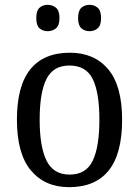

<svg xmlns="http://www.w3.org/2000/svg" viewBox="-20 -764 576 794"><path d="M266 10Q166 10 108 -59Q50 -128 50 -269Q50 -409 105.5 -477.5Q161 -546 269 -546Q370 -546 427.5 -477.5Q485 -409 485 -269Q485 -128 429.5 -59Q374 10 266 10ZM268 -42Q336 -42 363.5 -99.5Q391 -157 391 -269Q391 -381 363.5 -437Q336 -493 267 -493Q200 -493 172 -437Q144 -381 144 -269Q144 -157 172.5 -99.5Q201 -42 268 -42ZM351 -635Q330 -635 316.5 -647Q303 -659 303 -689Q303 -720 316.5 -732Q330 -744 351 -744Q370 -744 384 -732Q398 -720 398 -689Q398 -659 384 -647Q370 -635 351 -635ZM177 -635Q157 -635 143.5 -647Q130 -659 130 -689Q130 -720 143.5 -732Q157 -744 177 -744Q197 -744 211.5 -732Q226 -720 226 -689Q226 -659 211.5 -647Q197 -635 177 -635Z"/></svg>

Font: Noto Serif Sinhala SemiCondensed
Style: Regular
Weight: 400
Width: 4
Designer: Jelle Bosma - Monotype Design Team
Foundry: Monotype Imaging Inc.
Version: Version 2.007; ttfautohint (v1.8.4.7-5d5b)